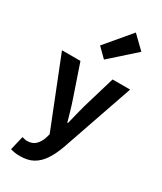

<svg xmlns="http://www.w3.org/2000/svg" viewBox="-276 -1018 1126 1336"><g transform="rotate(30 287.0 -350.0)"><path d="M127.8 224.5Q103.1 224.5 85.2 221.5Q67.3 218.5 51.1 213.5L78 100.9Q86 102.6 96.5 105.5Q106.9 108.4 117.3 108.4Q160.3 108.4 185 84.2Q209.6 60 222.2 22.8L231.8 -10.6L13.8 -559.8H162.2L250.7 -300Q263.7 -262.1 275 -222.2Q286.2 -182.3 298 -141.9H303Q312.1 -181.5 322.4 -221.4Q332.7 -261.3 342.9 -300L420.3 -559.8H561.1L362 17.1Q338.1 83 307.3 129.4Q276.5 175.8 233.7 200.2Q191 224.5 127.8 224.5ZM299.1 -649.7 226.7 -721.2 397.4 -923.7 497.4 -826.6Z"/></g></svg>

Font: Noto Sans TC Thin
Style: Regular
Weight: 100
Designer: Ryoko NISHIZUKA 西塚涼子 (kana, bopomofo & ideographs); Paul D. Hunt (Latin, Greek & Cyrillic); Sandoll Communications 산돌커뮤니
Foundry: Adobe
Version: Version 2.004-H2;hotconv 1.0.118;makeotfexe 2.5.65603